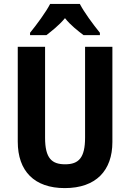

<svg xmlns="http://www.w3.org/2000/svg" viewBox="-20 -954 667 984"><path d="M389 -934H237C217 -894 166 -825 134 -786V-774H218C242 -793 282 -823 313 -861C342 -824 382 -794 408 -774H492V-786C455 -832 412 -890 389 -934ZM556 -226V-714H416V-249C416 -146 384 -112 314 -112C246 -112 211 -142 211 -248V-714H71V-228C71 -77 156 10 312 10C473 10 556 -81 556 -226Z"/></svg>

Font: Noto Sans Sinhala Condensed
Style: Bold
Weight: 700
Width: 3
Designer: Jelle Bosma - Monotype Design Team
Foundry: Monotype Imaging Inc.
Version: Version 2.006